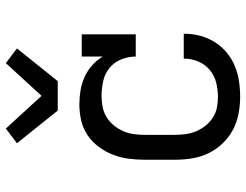

<svg xmlns="http://www.w3.org/2000/svg" viewBox="-110 -702 821 640"><g transform="rotate(-90 300.0 -382.5)"><path d="M297 8Q269 8 240 2.5Q211 -3 186 -16.5Q161 -30 141 -51Q121 -72 108.5 -98Q96 -124 91.5 -152.5Q87 -181 87 -210V-310Q87 -337 90.5 -364Q94 -391 104 -416.5Q114 -442 130.5 -464Q147 -486 169.5 -501Q192 -516 218.5 -522Q245 -528 272 -528Q295 -528 318.5 -524Q342 -520 363 -510.5Q384 -501 401.5 -485.5Q419 -470 431 -450V-520H505V-340H431Q431 -365 421.5 -388.5Q412 -412 393 -427.5Q374 -443 349.5 -448.5Q325 -454 300 -454Q282 -454 263.5 -450.5Q245 -447 229.5 -437.5Q214 -428 202 -413.5Q190 -399 182.5 -382Q175 -365 172.5 -346.5Q170 -328 170 -310V-210Q170 -192 172.5 -173.5Q175 -155 182 -138.5Q189 -122 200.5 -107.5Q212 -93 227.5 -83Q243 -73 261 -69.5Q279 -66 297 -66Q321 -66 344.5 -72Q368 -78 386.5 -93.5Q405 -109 414.5 -131.5Q424 -154 424 -178V-180H507V-177Q507 -150 500 -124.5Q493 -99 479 -76.5Q465 -54 444.5 -37Q424 -20 400 -10Q376 0 350 4Q324 8 297 8ZM251 -600 142 -736 191 -773 300 -654 409 -773 458 -736 349 -600Z"/></g></svg>

Font: Iosevka HT Extended
Style: Regular
Weight: 400
Width: 7
Monospace: yes
Designer: Belleve Invis
Foundry: Belleve Invis
Version: Version 32.3.0; ttfautohint (v1.8.4)